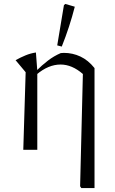

<svg xmlns="http://www.w3.org/2000/svg" viewBox="-20 -759 581 973"><path d="M392 194 386 185 400 -384 459 -414V194ZM165 -381 164 -400Q192 -428 222.5 -451.5Q253 -475 288 -490Q292 -490 296 -490.5Q300 -491 304 -491Q348 -491 387.5 -472.5Q427 -454 459 -414L400 -384Q345 -432 287 -432Q225 -432 165 -381ZM98 0 110 -393 59 -454Q84 -468 109.5 -478.5Q135 -489 162 -493L169 -400V0ZM293 -523 270 -529 304 -733 311 -739 359 -725Q346 -674 329.5 -623.5Q313 -573 293 -523Z"/></svg>

Font: Piazzolla 24pt Light
Style: Regular
Weight: 300
Designer: Juan Pablo del Peral
Foundry: Huerta Tipografica
Version: Version 2.005